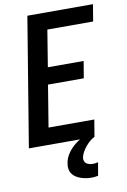

<svg xmlns="http://www.w3.org/2000/svg" viewBox="-103 -795 711 1078"><g transform="rotate(-10 253.0 -256.0)"><path d="M11 0 132 -735H506L490 -639H229L195 -430H399L383 -334H179L140 -96H401L385 0ZM329 223Q313 223 298 220.5Q283 218 268.5 213Q254 208 241.5 200Q229 192 220.5 180Q212 168 209.5 153Q207 138 210 122Q214 92 232.5 65Q251 38 276.5 18Q302 -2 331 -14.5Q360 -27 390 -33L385 0Q369 8 356 19.5Q343 31 332 44.5Q321 58 312.5 73.5Q304 89 301 105Q300 115 303 124Q306 133 313.5 138Q321 143 330.5 145.5Q340 148 350 148Q357 148 365 147Q373 146 380 144L367 219Q357 221 347.5 222Q338 223 329 223Z"/></g></svg>

Font: Iosevka SS18
Style: Bold Italic
Weight: 700
Italic angle: -9°
Monospace: yes
Designer: Belleve Invis
Foundry: Belleve Invis
Version: Version 25.1.1; ttfautohint (v1.8.4)